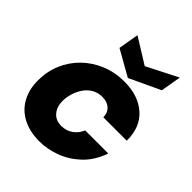

<svg xmlns="http://www.w3.org/2000/svg" viewBox="-205 -841 974 974"><g transform="rotate(45 282.0 -354.5)"><path d="M242 12Q173 12 122.5 -14Q72 -40 45 -88.5Q18 -137 18 -202Q18 -266 41.5 -321.5Q65 -377 108 -419Q151 -461 208.5 -484.5Q266 -508 333 -508Q433 -508 493.5 -454.5Q554 -401 553 -304H385Q385 -336 364.5 -355Q344 -374 309 -374Q277 -374 252.5 -359.5Q228 -345 212 -321Q196 -297 188 -269.5Q180 -242 180 -216Q180 -175 202.5 -148.5Q225 -122 265 -122Q300 -122 327 -141Q354 -160 367 -192H533Q507 -119 459.5 -74.5Q412 -30 355 -9Q298 12 242 12ZM332 -533 194 -611 213 -721 350 -636 517 -721 498 -611Z"/></g></svg>

Font: Rethink Sans ExtraBold
Style: Italic
Weight: 800
Italic angle: -10°
Designer: The Rethink Sans project authors (Hans Thiessen). DM Sans designed by Colophon Foundry.
Foundry: Rethink Communications LLC
Version: Version 1.001